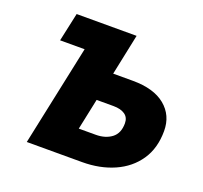

<svg xmlns="http://www.w3.org/2000/svg" viewBox="-123 -852 1049 993"><g transform="rotate(20 401.5 -355.0)"><path d="M120 0 237 -553H102L136 -710H466L419 -485H527Q643 -485 705.5 -433.5Q768 -382 768 -296Q768 -201 723 -135Q678 -69 600 -34.5Q522 0 424 0ZM349 -157H442Q495 -157 529.5 -183Q564 -209 564 -264Q564 -296 541 -312Q518 -328 478 -328H385Z"/></g></svg>

Font: Geist Black
Style: Italic
Weight: 900
Italic angle: -12°
Designer: Basement.studio, Andrés Briganti, Mateo Zaragoza
Foundry: Basement.studio, Vercel, Andrés Briganti, Guido Ferreyra, Mateo Zaragoza
Version: Version 1.500; ttfautohint (v1.8.4.7-5d5b)